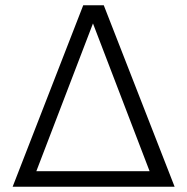

<svg xmlns="http://www.w3.org/2000/svg" viewBox="-20 -709 710 729"><path d="M28 0H643L374 -689H296ZM118 -59 333 -620 548 -59Z"/></svg>

Font: Roundo
Style: Regular
Weight: 400
Designer: Shiva Nallaperumal
Foundry: Indian Type Foundry
Version: Version 2.000